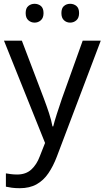

<svg xmlns="http://www.w3.org/2000/svg" viewBox="-20 -750 550 1010"><path d="M1 -536H95L211 -231Q226 -191 238 -154.5Q250 -118 256 -85H260Q266 -110 279 -150.5Q292 -191 306 -232L415 -536H510L279 74Q260 124 234.5 161.5Q209 199 172.5 219.5Q136 240 84 240Q60 240 42 237.5Q24 235 11 232V162Q22 164 37.5 166Q53 168 70 168Q116 168 144.5 142Q173 116 189 73L217 2ZM115 -681Q115 -707 129 -718.5Q143 -730 162 -730Q181 -730 195 -718.5Q209 -707 209 -681Q209 -656 195 -643.5Q181 -631 162 -631Q143 -631 129 -643.5Q115 -656 115 -681ZM303 -681Q303 -707 316.5 -718.5Q330 -730 349 -730Q368 -730 382 -718.5Q396 -707 396 -681Q396 -656 382 -643.5Q368 -631 349 -631Q330 -631 316.5 -643.5Q303 -656 303 -681Z"/></svg>

Font: Noto Sans Thaana
Style: Regular
Weight: 400
Designer: Monotype Design Team
Foundry: Monotype Imaging Inc.
Version: Version 2.001